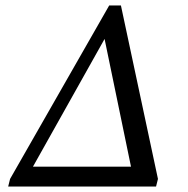

<svg xmlns="http://www.w3.org/2000/svg" viewBox="-20 -685 690 705"><path d="M10 0 17 -28 381 -665H424L560 -28L553 0ZM101 -73H461L364 -542Z"/></svg>

Font: Spectral SC
Style: Italic
Weight: 400
Italic angle: -10°
Designer: Jean-Baptiste Levee
Foundry: Production Type
Version: Version 2.001